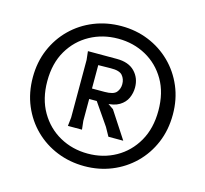

<svg xmlns="http://www.w3.org/2000/svg" viewBox="-106 -836 1043 975"><g transform="rotate(15 416.0 -348.0)"><path d="M284 -156 289 -201V-504L284 -549H436Q498 -549 530.5 -515.5Q563 -482 563 -432Q563 -403 551 -376.5Q539 -350 511 -333Q483 -316 436 -316H353V-201L358 -156ZM497 -156 472 -201 377 -339H422L483 -297L575 -156ZM353 -371H419Q466 -371 481 -389Q496 -407 496 -432Q496 -459 480 -477.5Q464 -496 418 -495L353 -494ZM417 20Q340 20 273 -7Q206 -34 155.5 -83.5Q105 -133 76.5 -200.5Q48 -268 48 -349Q48 -429 76.5 -496Q105 -563 155.5 -612.5Q206 -662 273 -689Q340 -716 417 -716Q493 -716 559.5 -689Q626 -662 676.5 -612.5Q727 -563 755.5 -496Q784 -429 784 -349Q784 -268 755.5 -200.5Q727 -133 676.5 -83.5Q626 -34 559.5 -7Q493 20 417 20ZM417 -46Q498 -46 564 -83Q630 -120 669 -188Q708 -256 708 -349Q708 -443 669 -510Q630 -577 564 -613.5Q498 -650 417 -650Q336 -650 269.5 -613.5Q203 -577 163.5 -510Q124 -443 124 -349Q124 -256 163.5 -188Q203 -120 269.5 -83Q336 -46 417 -46Z"/></g></svg>

Font: AR One Sans SemiBold
Style: Regular
Weight: 600
Designer: Niteesh Yadav
Foundry: Niteesh Yadav
Version: Version 1.001;gftools[0.9.33]